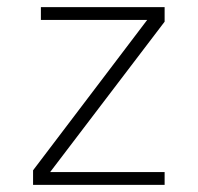

<svg xmlns="http://www.w3.org/2000/svg" viewBox="-20 -520 556 540"><path d="M443 -36H121L443 -459V-500H95V-464H394L73 -41V0H443Z"/></svg>

Font: Perun ExtraLight
Style: Regular
Weight: 200
Foundry: Copyright (c) Stefan Peev, Context Ltd, 2016
Version: Version 1.089